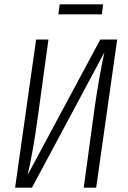

<svg xmlns="http://www.w3.org/2000/svg" viewBox="-20 -868 590 888"><path d="M451.2 -801.8H250L255.9 -848.1H457ZM522 -685.1 424.8 0H367.2L418 -372.1Q440.4 -525.9 462.9 -626L127.9 0H49.8L147 -685.1H204.1L152.8 -312Q133.3 -169.4 107.9 -59.1L443.8 -685.1Z"/></svg>

Font: Fira Sans Compressed Light
Style: Italic
Weight: 300
Width: 3
Italic angle: -8°
Designer: Carrois Corporate & Edenspiekermann AG
Foundry: Carrois Corporate GbR & Edenspiekermann AG
Version: Version 4.203;PS 004.203;hotconv 1.0.88;makeotf.lib2.5.64775